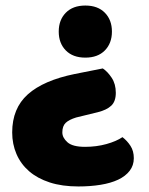

<svg xmlns="http://www.w3.org/2000/svg" viewBox="-20 -508 538 693"><path d="M351 -261Q368 -250 383 -227.5Q398 -205 398 -173Q398 -142 381.5 -126.5Q365 -111 333 -103L255 -84Q229 -76 217 -64.5Q205 -53 205 -30Q205 -11 223.5 5.5Q242 22 287 22Q328 22 364 12Q400 2 422 -13Q439 0 451 18.5Q463 37 463 63Q463 89 448 108.5Q433 128 406.5 140.5Q380 153 343 159Q306 165 263 165Q204 165 159.5 150.5Q115 136 85 110Q55 84 39.5 48Q24 12 24 -30Q24 -117 80.5 -167.5Q137 -218 250 -241ZM384 -394Q384 -352 358.5 -326Q333 -300 288 -300Q243 -300 217.5 -326Q192 -352 192 -394Q192 -436 217.5 -462Q243 -488 288 -488Q333 -488 358.5 -462Q384 -436 384 -394Z"/></svg>

Font: Baloo Bhai 2 ExtraBold
Style: Regular
Weight: 800
Designer: Supriya Tembe, Noopur Datye and Ek Type
Foundry: Ek Type
Version: Version 1.640;PS 1.000;hotconv 16.6.51;makeotf.lib2.5.65220;